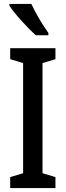

<svg xmlns="http://www.w3.org/2000/svg" viewBox="-20 -960 336 980"><path d="M140 -940H28V-931C54 -890 125 -813 163 -780H227V-792C201 -827 160 -895 140 -940ZM263 0V-56L197 -76V-638L263 -658V-714H32V-658L98 -638V-76L32 -56V0Z"/></svg>

Font: Noto Sans Devanagari ExtraCondensed Medium
Style: Regular
Weight: 500
Width: 2
Designer: Jelle Bosma - Monotype Design Team
Foundry: Monotype Imaging Inc.
Version: Version 2.004